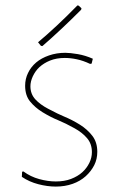

<svg xmlns="http://www.w3.org/2000/svg" viewBox="-20 -689 444 712"><path d="M222.2 -493.2Q239.3 -493.2 268.6 -488.3Q296.9 -483.4 324.2 -471.2L319.8 -453.1L314 -452.1Q288.1 -464.4 264.6 -469.2Q241.7 -474.1 220.2 -474.1Q189.5 -474.1 165.5 -464.4Q142.6 -455.1 126 -439.9Q111.3 -426.3 101.6 -405.8Q92.8 -386.7 92.8 -369.1Q92.8 -340.3 111.3 -320.3Q128.9 -301.3 157.7 -286.1Q197.3 -265.1 216.8 -257.3Q247.6 -244.6 276.4 -226.6Q303.7 -209.5 322.3 -185.5Q340.8 -161.6 340.8 -126Q340.8 -99.1 329.6 -76.7Q317.9 -53.7 297.9 -35.6Q277.3 -17.1 249.5 -7.3Q220.7 2.9 187 2.9Q155.8 2.9 122.1 -5.9Q88.4 -14.6 61 -33.2L62 -52.2L66.9 -53.2Q93.3 -33.7 125.5 -24.9Q157.7 -16.1 187 -16.1Q218.8 -16.1 243.2 -25.4Q268.6 -35.2 285.2 -50.3Q301.8 -65.4 311.5 -85.4Q320.8 -104.5 320.8 -125Q320.8 -155.8 302.7 -176.8Q284.7 -197.8 256.3 -213.4Q222.2 -232.4 196.8 -242.7Q168.9 -253.9 137.7 -272.9Q110.4 -289.6 91.3 -313Q73.2 -335.4 73.2 -371.1Q73.2 -396.5 84 -418.5Q94.7 -440.9 114.3 -457.5Q133.3 -473.6 161.6 -483.4Q189.9 -493.2 222.2 -493.2ZM282.2 -658.2 280.8 -652.8Q241.2 -613.3 210 -584Q168.9 -545.4 137.2 -518.1L131.8 -519L121.1 -532.2Q154.3 -560.1 190.9 -594.2Q226.1 -627 267.1 -668.9L272 -668Z"/></svg>

Font: Datalegreya
Style: Gradient
Weight: 400
Designer: Figs Lab
Foundry: Figs Lab
Version: Version 1.002;PS 001.002;hotconv 1.0.70;makeotf.lib2.5.58329